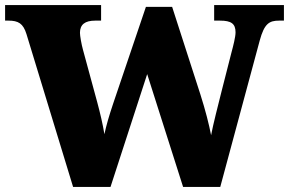

<svg xmlns="http://www.w3.org/2000/svg" viewBox="-26 -734 1135 754"><path d="M261 0H408L552 -443L693 0H839L994 -575C1012 -641 1031 -653 1070 -653H1089V-714H815V-653H838C882 -653 899 -641 899 -607C899 -589 890 -554 883 -528L845 -379C831 -323 811 -246 803 -203C795 -245 781 -300 761 -363L650 -707H547L418 -326C402 -278 392 -244 384 -207C378 -245 367 -291 356 -332L300 -538C294 -559 288 -594 288 -605C288 -638 308 -653 348 -653H371V-714H-6V-653H7C46 -653 65 -642 78 -600Z"/></svg>

Font: UArctic Serif Black
Style: Regular
Weight: 900
Designer: Customization by Puisto advertising & original work Monotype Design Team
Foundry: Monotype Imaging Inc.
Version: Version 2.004